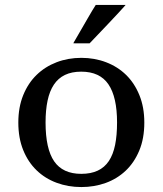

<svg xmlns="http://www.w3.org/2000/svg" viewBox="-20 -756 667 788"><path d="M347.7 -578.1Q323.7 -578.1 310.3 -578.1Q296.9 -578.1 290.3 -578.1Q283.7 -578.1 282.2 -578.4Q280.8 -578.6 280.8 -578.6Q300.8 -612.8 315.2 -637.9Q329.6 -663.1 340.3 -681.4Q351.1 -699.7 358.6 -712.6Q366.2 -725.6 373 -735.8H495.6Q495.6 -735.8 489.7 -729Q483.9 -722.2 467.5 -704.6Q451.2 -687 422.4 -656.5Q393.6 -626 347.7 -578.1ZM572.3 -252.9Q572.3 -187.5 551.5 -137.9Q530.8 -88.4 495.6 -55.2Q460.4 -22 413.6 -5.1Q366.7 11.7 314 11.7Q259.3 11.7 212.2 -5.9Q165 -23.4 130.1 -57.1Q95.2 -90.8 75.2 -140.1Q55.2 -189.5 55.2 -252.9Q55.2 -315.9 75.2 -365.2Q95.2 -414.6 130.1 -448.5Q165 -482.4 212.2 -500.5Q259.3 -518.6 314 -518.6Q368.2 -518.6 415.5 -500.5Q462.9 -482.4 497.6 -448.5Q532.2 -414.6 552.2 -365.2Q572.3 -315.9 572.3 -252.9ZM167 -253.4Q167 -145 202.4 -93.8Q237.8 -42.5 313.5 -42.5Q353 -42.5 381.1 -55.7Q409.2 -68.8 426.8 -95.2Q444.3 -121.6 452.4 -161.1Q460.4 -200.7 460.4 -253.4Q460.4 -357.9 425 -409.9Q389.6 -461.9 313.5 -461.9Q274.4 -461.9 246.6 -448.5Q218.8 -435.1 201.2 -408.7Q183.6 -382.3 175.3 -343.3Q167 -304.2 167 -253.4Z"/></svg>

Font: Tienne
Style: Regular
Weight: 400
Designer: vernon adams
Foundry: vernon adams
Version: Version 1.001